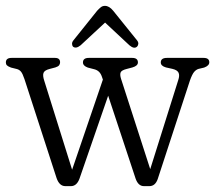

<svg xmlns="http://www.w3.org/2000/svg" viewBox="-29 -627 734 655"><path d="M213 8H194Q173.5 8 164 -19.5L54.5 -357Q48 -376.5 42.2 -383Q36.5 -389.5 28.5 -391.5L8.5 -396.5Q-2 -400.5 -5.5 -404.2Q-9 -408 -9 -414Q-9 -429.5 10.5 -429.5H158.5Q176 -429.5 176 -414.5Q176 -409 172.8 -404.5Q169.5 -400 160 -397L141 -392Q123 -387.5 119.5 -378.5Q116 -369.5 122 -351.5L217 -48L322 -355.5L318.5 -365.5Q312 -385.5 293.5 -390.5L270.5 -396.5Q254 -402.5 254 -414Q254 -429.5 274 -429.5H422Q441.5 -429.5 441.5 -414Q441.5 -402.5 423 -397L404 -392Q385.5 -387.5 382.5 -379.8Q379.5 -372 384 -358L483.5 -50L579 -353.5Q584.5 -369.5 580.2 -378.8Q576 -388 559.5 -392L537 -397Q519.5 -402 519.5 -414Q519.5 -429.5 540.5 -429.5H665.5Q685 -429.5 685 -414.5Q685 -403 667.5 -396.5L648.5 -392Q640 -389.5 633.2 -381.5Q626.5 -373.5 619 -352.5L509 -16Q500.5 8 480.5 8H462Q442.5 8 433.5 -18L340 -300.5L242 -17Q232.5 8 213 8ZM438 -467.5Q428.5 -459 412.5 -472.5L329.5 -550L246 -472.5Q230.5 -460 220.5 -467.5Q217 -471 216.8 -477.2Q216.5 -483.5 222 -490L302.5 -590.5Q309.5 -598 315.2 -602.5Q321 -607 329 -607Q343.5 -607 357 -590.5L438 -490Q443.5 -483.5 442.8 -477.2Q442 -471 438 -467.5Z"/></svg>

Font: Fraunces 144pt S100 Light
Style: Regular
Weight: 300
Version: Version 1.000; ttfautohint (v1.8.3)